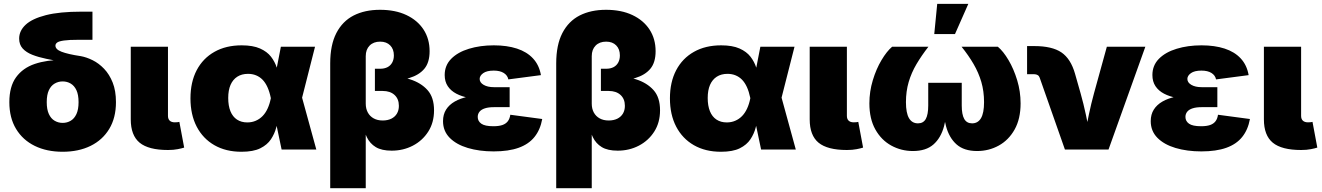

<svg xmlns="http://www.w3.org/2000/svg" viewBox="-20 -789 6974 1013"><path d="M310.5 11.7Q226.6 11.7 163.3 -19.3Q100.1 -50.3 64.7 -108.9Q29.3 -167.5 29.3 -250Q29.3 -332.5 64.7 -381.3Q100.1 -430.2 163.3 -451.7Q226.6 -473.1 310.5 -473.1V-462.4Q265.1 -470.2 223.9 -478.8Q182.6 -487.3 150.4 -500Q118.2 -512.7 99.6 -533.2Q81.1 -553.7 81.1 -585.4Q81.1 -626.5 115.2 -658.4Q149.4 -690.4 221.9 -709Q294.4 -727.5 409.7 -727.5H467.8V-579.1H396Q343.3 -579.1 316.9 -575.2Q290.5 -571.3 281.5 -564.5Q272.5 -557.6 272.5 -548.3Q272.5 -538.6 280.3 -530.5Q288.1 -522.5 304.4 -516.1Q320.8 -509.8 345.9 -503.9Q371.1 -498 406.7 -492.7Q436.5 -487.3 469 -471.2Q501.5 -455.1 529.3 -426Q557.1 -397 574.5 -353.5Q591.8 -310.1 591.8 -250Q591.8 -167.5 556.4 -108.9Q521 -50.3 457.8 -19.3Q394.5 11.7 310.5 11.7ZM310.5 -140.6Q334 -140.6 353 -151.9Q372.1 -163.1 383.3 -187.3Q394.5 -211.4 394.5 -250Q394.5 -289.1 383.3 -313Q372.1 -336.9 353 -348.1Q334 -359.4 310.5 -359.4Q287.6 -359.4 268.3 -348.1Q249 -336.9 237.8 -313Q226.6 -289.1 226.6 -250Q226.6 -211.4 237.8 -187.3Q249 -163.1 268.3 -151.9Q287.6 -140.6 310.5 -140.6Z M866.2 2.4Q763.7 2.4 716.8 -36.1Q669.9 -74.7 669.9 -159.2V-542.5H866.2V-177.7Q866.2 -161.1 875.5 -152.3Q884.8 -143.6 902.3 -143.6Q911.6 -143.6 917.2 -144.3Q922.9 -145 926.3 -146L951.7 -10.3Q939.5 -6.3 917.7 -2Q896 2.4 866.2 2.4Z M1253.9 11.7Q1171.9 11.7 1111.3 -22.9Q1050.8 -57.6 1017.8 -120.8Q984.9 -184.1 984.9 -270Q984.9 -356 1017.8 -418.7Q1050.8 -481.4 1111.6 -515.6Q1172.4 -549.8 1254.9 -549.8Q1314.5 -549.8 1351.8 -533.2Q1389.2 -516.6 1409.7 -490Q1430.2 -463.4 1440.2 -432.4Q1450.2 -401.4 1455.6 -372.6H1512.2L1573.2 -275.9L1648.9 0H1465.8L1408.7 -272.5Q1401.9 -305.7 1390.9 -329.6Q1379.9 -353.5 1365 -368.7Q1350.1 -383.8 1330.8 -391.6Q1311.5 -399.4 1288.6 -399.4Q1255.4 -399.4 1231.9 -384.3Q1208.5 -369.1 1196.3 -341.1Q1184.1 -313 1184.1 -272Q1184.1 -231 1195.8 -202.1Q1207.5 -173.3 1230.2 -158.2Q1252.9 -143.1 1284.7 -143.1Q1309.1 -143.1 1329.3 -151.9Q1349.6 -160.6 1365.2 -176.5Q1380.9 -192.4 1391.8 -216.1Q1402.8 -239.7 1408.7 -269.5L1461.9 -542.5H1642.1L1572.8 -269.5L1511.7 -177.7H1451.7Q1445.8 -148.4 1437.3 -115.7Q1428.7 -83 1409.4 -54Q1390.1 -24.9 1353.3 -6.6Q1316.4 11.7 1253.9 11.7Z M1722.2 204.1V-454.6Q1722.2 -551.8 1754.6 -614.5Q1787.1 -677.2 1845.9 -707.3Q1904.8 -737.3 1984.9 -737.3Q2065.4 -737.3 2124 -709.7Q2182.6 -682.1 2214.6 -633.1Q2246.6 -584 2246.6 -519Q2246.6 -459.5 2219 -426.3Q2191.4 -393.1 2138.9 -377.2Q2086.4 -361.3 2013.2 -353V-397Q2085 -389.2 2143.1 -370.6Q2201.2 -352.1 2235.6 -313.7Q2270 -275.4 2270 -207Q2270 -142.6 2239.5 -94.7Q2209 -46.9 2158.2 -20.5Q2107.4 5.9 2046.4 5.9Q1993.7 5.9 1962.6 -12.9Q1931.6 -31.7 1915.5 -65.2Q1899.4 -98.6 1891.6 -141.1H1909.7V204.1ZM1999 -153.3Q2025.4 -153.3 2044.7 -162.8Q2064 -172.4 2074.2 -189.7Q2084.5 -207 2084.5 -230.5Q2084.5 -267.1 2061.5 -288.1Q2038.6 -309.1 1999 -309.1H1958V-426.3H1985.8Q2008.3 -426.3 2024.4 -434.6Q2040.5 -442.9 2049.3 -459Q2058.1 -475.1 2058.1 -496.6Q2058.1 -529.8 2038.6 -549.6Q2019 -569.3 1985.8 -569.3Q1950.7 -569.3 1930.2 -548.6Q1909.7 -527.8 1909.7 -492.7V-242.2Q1909.7 -215.3 1920.7 -195.3Q1931.6 -175.3 1951.7 -164.3Q1971.7 -153.3 1999 -153.3Z M2584.5 9.8Q2508.8 9.8 2448.2 -8.3Q2387.7 -26.4 2352.5 -62Q2317.4 -97.7 2317.4 -149.9Q2317.4 -185.1 2333.5 -210.7Q2349.6 -236.3 2379.4 -253.4Q2409.2 -270.5 2450.4 -279.1Q2491.7 -287.6 2542 -287.6H2668.9V-223.6H2585.4Q2557.6 -223.6 2538.6 -217.5Q2519.5 -211.4 2510 -199.7Q2500.5 -188 2500.5 -171.9Q2500.5 -149.9 2519.3 -136.5Q2538.1 -123 2583 -123Q2612.3 -123 2630.6 -129.4Q2648.9 -135.7 2659.2 -149.2Q2669.4 -162.6 2672.4 -183.6L2840.8 -161.1Q2830.6 -104.5 2800 -66.4Q2769.5 -28.3 2716.3 -9.3Q2663.1 9.8 2584.5 9.8ZM2543 -265.1Q2496.1 -265.1 2456.5 -272.2Q2417 -279.3 2387.7 -294.7Q2358.4 -310.1 2342.3 -334.5Q2326.2 -358.9 2326.2 -393.1Q2326.2 -443.8 2360.6 -478.8Q2395 -513.7 2454.1 -531.7Q2513.2 -549.8 2585.4 -549.8Q2654.8 -549.8 2707.3 -532.7Q2759.8 -515.6 2792.2 -480.7Q2824.7 -445.8 2834 -392.6L2662.1 -370.1Q2657.7 -391.6 2637.7 -404.1Q2617.7 -416.5 2585 -416.5Q2548.3 -416.5 2529.5 -403.1Q2510.7 -389.6 2510.7 -372.6Q2510.7 -353.5 2531.7 -341.3Q2552.7 -329.1 2585.4 -329.1H2668.9V-265.1Z M2914.6 204.1V-454.6Q2914.6 -551.8 2947 -614.5Q2979.5 -677.2 3038.3 -707.3Q3097.2 -737.3 3177.2 -737.3Q3257.8 -737.3 3316.4 -709.7Q3375 -682.1 3407 -633.1Q3439 -584 3439 -519Q3439 -459.5 3411.4 -426.3Q3383.8 -393.1 3331.3 -377.2Q3278.8 -361.3 3205.6 -353V-397Q3277.3 -389.2 3335.4 -370.6Q3393.6 -352.1 3428 -313.7Q3462.4 -275.4 3462.4 -207Q3462.4 -142.6 3431.9 -94.7Q3401.4 -46.9 3350.6 -20.5Q3299.8 5.9 3238.8 5.9Q3186 5.9 3155 -12.9Q3124 -31.7 3107.9 -65.2Q3091.8 -98.6 3084 -141.1H3102.1V204.1ZM3191.4 -153.3Q3217.8 -153.3 3237.1 -162.8Q3256.3 -172.4 3266.6 -189.7Q3276.9 -207 3276.9 -230.5Q3276.9 -267.1 3253.9 -288.1Q3231 -309.1 3191.4 -309.1H3150.4V-426.3H3178.2Q3200.7 -426.3 3216.8 -434.6Q3232.9 -442.9 3241.7 -459Q3250.5 -475.1 3250.5 -496.6Q3250.5 -529.8 3231 -549.6Q3211.4 -569.3 3178.2 -569.3Q3143.1 -569.3 3122.6 -548.6Q3102.1 -527.8 3102.1 -492.7V-242.2Q3102.1 -215.3 3113 -195.3Q3124 -175.3 3144 -164.3Q3164.1 -153.3 3191.4 -153.3Z M3783.7 11.7Q3701.7 11.7 3641.1 -22.9Q3580.6 -57.6 3547.6 -120.8Q3514.6 -184.1 3514.6 -270Q3514.6 -356 3547.6 -418.7Q3580.6 -481.4 3641.4 -515.6Q3702.1 -549.8 3784.7 -549.8Q3844.2 -549.8 3881.6 -533.2Q3918.9 -516.6 3939.5 -490Q3960 -463.4 3970 -432.4Q3980 -401.4 3985.4 -372.6H4042L4103 -275.9L4178.7 0H3995.6L3938.5 -272.5Q3931.6 -305.7 3920.7 -329.6Q3909.7 -353.5 3894.8 -368.7Q3879.9 -383.8 3860.6 -391.6Q3841.3 -399.4 3818.4 -399.4Q3785.2 -399.4 3761.7 -384.3Q3738.3 -369.1 3726.1 -341.1Q3713.9 -313 3713.9 -272Q3713.9 -231 3725.6 -202.1Q3737.3 -173.3 3760 -158.2Q3782.7 -143.1 3814.5 -143.1Q3838.9 -143.1 3859.1 -151.9Q3879.4 -160.6 3895 -176.5Q3910.6 -192.4 3921.6 -216.1Q3932.6 -239.7 3938.5 -269.5L3991.7 -542.5H4171.9L4102.5 -269.5L4041.5 -177.7H3981.4Q3975.6 -148.4 3967 -115.7Q3958.5 -83 3939.2 -54Q3919.9 -24.9 3883.1 -6.6Q3846.2 11.7 3783.7 11.7Z M4448.2 2.4Q4345.7 2.4 4298.8 -36.1Q4252 -74.7 4252 -159.2V-542.5H4448.2V-177.7Q4448.2 -161.1 4457.5 -152.3Q4466.8 -143.6 4484.4 -143.6Q4493.7 -143.6 4499.3 -144.3Q4504.9 -145 4508.3 -146L4533.7 -10.3Q4521.5 -6.3 4499.8 -2Q4478 2.4 4448.2 2.4Z M4796.4 7.8Q4734.9 7.8 4682.4 -21Q4629.9 -49.8 4598.4 -106Q4566.9 -162.1 4566.9 -243.7Q4566.9 -306.2 4585 -365.7Q4603 -425.3 4630.9 -471.9Q4658.7 -518.6 4687 -542.5H4878.4Q4842.3 -496.1 4815.4 -450.7Q4788.6 -405.3 4774.2 -356.2Q4759.8 -307.1 4759.8 -250Q4759.8 -192.9 4775.9 -165.5Q4792 -138.2 4823.2 -138.2Q4851.6 -138.2 4864.5 -161.4Q4877.4 -184.6 4877.4 -232.4V-352.1H5054.2V-232.4Q5054.2 -184.6 5067.4 -161.4Q5080.6 -138.2 5108.9 -138.2Q5139.6 -138.2 5155.8 -165.5Q5171.9 -192.9 5171.9 -250Q5171.9 -307.6 5157.5 -356.7Q5143.1 -405.8 5116.5 -451.4Q5089.8 -497.1 5053.2 -542.5H5244.6Q5273.4 -518.6 5301 -471.9Q5328.6 -425.3 5346.7 -365.7Q5364.7 -306.2 5364.7 -243.7Q5364.7 -162.1 5333.3 -106Q5301.8 -49.8 5249.5 -21Q5197.3 7.8 5135.3 7.8Q5066.4 7.8 5027.1 -26.9Q4987.8 -61.5 4971.2 -123.3Q4954.6 -185.1 4953.6 -266.6H4978Q4977.5 -185.1 4960.9 -123.3Q4944.3 -61.5 4905 -26.9Q4865.7 7.8 4796.4 7.8ZM4909.2 -609.4 4924.8 -768.6H5088.9L5018.6 -609.4Z M5598.6 0 5465.3 -379.4Q5462.4 -388.2 5454.8 -392.8Q5447.3 -397.5 5436 -397.5H5398.9V-545.9H5437.5Q5530.8 -545.9 5580.1 -512.5Q5629.4 -479 5651.9 -399.9L5681.2 -296.9Q5696.8 -241.7 5709 -184.6Q5721.2 -127.4 5733.4 -61.5H5701.2Q5712.9 -127.4 5724.9 -184.6Q5736.8 -241.7 5752 -296.9L5819.8 -542.5H6022.9L5828.6 0Z M6318.4 9.8Q6242.7 9.8 6182.1 -8.3Q6121.6 -26.4 6086.4 -62Q6051.3 -97.7 6051.3 -149.9Q6051.3 -185.1 6067.4 -210.7Q6083.5 -236.3 6113.3 -253.4Q6143.1 -270.5 6184.3 -279.1Q6225.6 -287.6 6275.9 -287.6H6402.8V-223.6H6319.3Q6291.5 -223.6 6272.5 -217.5Q6253.4 -211.4 6243.9 -199.7Q6234.4 -188 6234.4 -171.9Q6234.4 -149.9 6253.2 -136.5Q6272 -123 6316.9 -123Q6346.2 -123 6364.5 -129.4Q6382.8 -135.7 6393.1 -149.2Q6403.3 -162.6 6406.2 -183.6L6574.7 -161.1Q6564.5 -104.5 6533.9 -66.4Q6503.4 -28.3 6450.2 -9.3Q6397 9.8 6318.4 9.8ZM6276.9 -265.1Q6230 -265.1 6190.4 -272.2Q6150.9 -279.3 6121.6 -294.7Q6092.3 -310.1 6076.2 -334.5Q6060.1 -358.9 6060.1 -393.1Q6060.1 -443.8 6094.5 -478.8Q6128.9 -513.7 6188 -531.7Q6247.1 -549.8 6319.3 -549.8Q6388.7 -549.8 6441.2 -532.7Q6493.7 -515.6 6526.1 -480.7Q6558.6 -445.8 6567.9 -392.6L6396 -370.1Q6391.6 -391.6 6371.6 -404.1Q6351.6 -416.5 6318.8 -416.5Q6282.2 -416.5 6263.4 -403.1Q6244.6 -389.6 6244.6 -372.6Q6244.6 -353.5 6265.6 -341.3Q6286.6 -329.1 6319.3 -329.1H6402.8V-265.1Z M6844.7 2.4Q6742.2 2.4 6695.3 -36.1Q6648.4 -74.7 6648.4 -159.2V-542.5H6844.7V-177.7Q6844.7 -161.1 6854 -152.3Q6863.3 -143.6 6880.9 -143.6Q6890.1 -143.6 6895.8 -144.3Q6901.4 -145 6904.8 -146L6930.2 -10.3Q6918 -6.3 6896.2 -2Q6874.5 2.4 6844.7 2.4Z"/></svg>

Font: Inter 16pt Black
Style: Regular
Weight: 900
Version: Version 4.001;git-66647c0bb